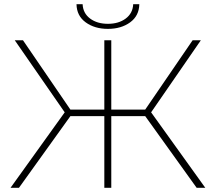

<svg xmlns="http://www.w3.org/2000/svg" viewBox="-20 -891 1023 911"><path d="M913 0 669 -340H508V0H475V-340H314L70 0H30L287 -358L50 -700H89L314 -371H475V-700H508V-371H669L894 -700H933L697 -358L954 0ZM492 -754Q429 -754 386.5 -785Q344 -816 343 -871H372Q374 -828 407.5 -803Q441 -778 492 -778Q543 -778 576.5 -803Q610 -828 612 -871H641Q640 -816 597.5 -785Q555 -754 492 -754Z"/></svg>

Font: Montserrat ExtraLight
Style: Regular
Weight: 200
Designer: Julieta Ulanovsky
Foundry: Julieta Ulanovsky
Version: Version 9.000; ttfautohint (v1.8.4.7-5d5b)